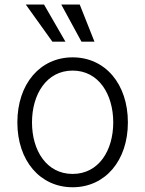

<svg xmlns="http://www.w3.org/2000/svg" viewBox="-20 -802 631 834"><path d="M295.5 11.4C436.8 11.4 535.5 -104 535.5 -270.2C535.5 -437.5 436.8 -552.9 295.5 -552.9C154.1 -552.9 55.4 -437.5 55.4 -270.2C55.4 -104 154.1 11.4 295.5 11.4ZM295.5 -46.5C182.2 -46.5 119 -148.1 119 -270.2C119 -392.4 182.2 -495.4 295.5 -495.4C408.7 -495.4 471.9 -392.4 471.9 -270.2C471.9 -148.1 408.7 -46.5 295.5 -46.5ZM333.8 -621.1H390.3L326.3 -782.3H246.1ZM207.4 -621.1H264.2L171.2 -782.3H92Z"/></svg>

Font: Karasuma Gothic
Style: Light
Weight: 300
Designer: Rasmus Andersson / Ryoko Nishizuka
Foundry: rsms
Version: Version 1.00